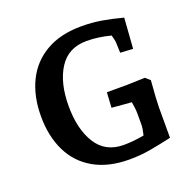

<svg xmlns="http://www.w3.org/2000/svg" viewBox="-129 -851 1002 996"><g transform="rotate(-20 372.0 -352.5)"><path d="M65 -352Q65 -462 105.5 -545Q146 -628 226 -674Q306 -720 421 -720Q480 -720 533 -711Q586 -702 646 -686L634 -518L564 -522L562 -578Q562 -590 553 -621Q484 -639 420 -639Q319 -639 268.5 -560Q218 -481 218 -353Q218 -225 268 -145.5Q318 -66 419 -66Q470 -66 531 -77Q540 -115 540 -128V-196Q540 -222 533 -260L424 -269L429 -353H540L601 -355L640 -356L665 -334Q656 -224 656 -186V-19Q585 -3 532 6Q479 15 421 15Q306 15 226 -30.5Q146 -76 105.5 -159Q65 -242 65 -352Z"/></g></svg>

Font: Andada Pro ExtraBold
Style: Regular
Weight: 800
Designer: Carolina Giovagnoli
Foundry: Huerta Tipografica
Version: Version 3.005; ttfautohint (v1.8.4)